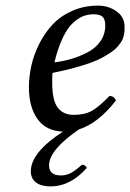

<svg xmlns="http://www.w3.org/2000/svg" viewBox="-20 -459 464 684"><path d="M355 -368.2Q355 -390.6 345.2 -399.4Q335.4 -408.2 314 -408.2Q293.5 -408.2 275.6 -401.1Q257.8 -394 238.8 -376.2Q219.7 -358.4 203.1 -323.2Q186.5 -288.1 173.8 -236.8Q205.6 -240.7 234.6 -249.3Q263.7 -257.8 292.2 -272.7Q320.8 -287.6 337.9 -312.3Q355 -336.9 355 -368.2ZM289.1 139.2Q231 205.1 160.2 205.1Q127 205.1 108.4 191.2Q89.8 177.2 89.8 150.9Q89.8 84.5 204.1 9.8Q144 7.8 113.5 -35.2Q83 -78.1 83 -147.9Q83 -185.5 91.6 -224.6Q100.1 -263.7 119.6 -302.5Q139.2 -341.3 167 -371.3Q194.8 -401.4 237.1 -420.2Q279.3 -439 329.1 -439Q366.2 -439 395 -418.7Q423.8 -398.4 423.8 -362.8Q423.8 -354 423.6 -348.6Q423.3 -343.3 420.9 -332.5Q418.5 -321.8 414.3 -314.2Q410.2 -306.6 401.1 -295.4Q392.1 -284.2 379.6 -275.4Q367.2 -266.6 347.7 -255.6Q328.1 -244.6 303.2 -235.6Q278.3 -226.6 243.4 -217Q208.5 -207.5 167 -199.2Q166 -191.4 166 -165Q166 -101.1 185.8 -75.4Q205.6 -49.8 242.2 -49.8Q279.3 -49.8 304 -62.3Q328.6 -74.7 370.1 -117.2Q386.2 -117.2 393.1 -101.1Q329.6 -19.5 261.2 2Q154.8 75.2 154.8 129.9Q154.8 166 196.8 166Q215.3 166 231.9 157.5Q248.5 148.9 272 127.9Q284.7 127.9 289.1 139.2Z"/></svg>

Font: Common Serif
Style: Italic
Weight: 400
Italic angle: -12°
Designer: Philipp H. Poll, Khaled Hosny
Foundry: Stefan Peev, Context Ltd.
Version: Version 1.026